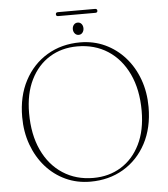

<svg xmlns="http://www.w3.org/2000/svg" viewBox="-59 -932 874 998"><g transform="rotate(-5 378.0 -433.0)"><path d="M381 -712.5Q451.5 -712.5 511 -684.8Q570.5 -657 614.5 -607.5Q658.5 -558 682.8 -491.2Q707 -424.5 707 -347Q707 -238.5 663.8 -157.2Q620.5 -76 545 -31.2Q469.5 13.5 372.5 13.5Q302.5 13.5 243.2 -14Q184 -41.5 140.2 -91.2Q96.5 -141 72.2 -207.5Q48 -274 48 -352Q48 -460.5 91 -541.5Q134 -622.5 209.2 -667.5Q284.5 -712.5 381 -712.5ZM669.5 -330.5Q669.5 -441.5 631 -523Q592.5 -604.5 524 -648.8Q455.5 -693 365 -693Q283.5 -693 220.5 -654.2Q157.5 -615.5 121.5 -542.8Q85.5 -470 85.5 -368.5Q85.5 -256.5 123.8 -175Q162 -93.5 230.8 -49Q299.5 -4.5 389.5 -4.5Q471 -4.5 534.2 -43.5Q597.5 -82.5 633.5 -155.5Q669.5 -228.5 669.5 -330.5ZM378 -752Q365.5 -752 357.8 -761.5Q350 -771 350 -784Q350 -797.5 357.8 -806.8Q365.5 -816 378 -816Q390.5 -816 398 -806.8Q405.5 -797.5 405.5 -784Q405.5 -771 398 -761.5Q390.5 -752 378 -752ZM269 -868.5Q269 -879 280.5 -879H474Q485.5 -879 485.5 -868.5Q485.5 -858.5 474 -858.5H280.5Q269 -858.5 269 -868.5Z"/></g></svg>

Font: Fraunces 72pt Thin
Style: Regular
Weight: 100
Version: Version 1.000;[b76b70a41]